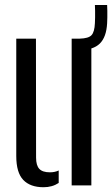

<svg xmlns="http://www.w3.org/2000/svg" viewBox="-20 -758 459 785"><path d="M46.5 -120V-600H127L127.5 -113.5Q127.5 -81.5 140.8 -67.5Q154 -53.5 184 -53.5Q204.5 -53.5 220 -61V-10Q193.5 7.5 158 7.5Q103.5 7.5 75 -22.5Q46.5 -52.5 46.5 -120ZM273 0V-600H353.5V0ZM305.5 -553.5Q292.5 -553.5 279.5 -556L278.5 -600Q285 -600 292.8 -600Q300.5 -600 306 -600Q342 -601 354.2 -614.2Q366.5 -627.5 368 -663Q368.5 -673.5 368.8 -687Q369 -700.5 368.8 -714Q368.5 -727.5 368 -737.5H418Q418.5 -727 418.8 -713.8Q419 -700.5 418.8 -687Q418.5 -673.5 418 -663Q415 -606.5 388.2 -580Q361.5 -553.5 305.5 -553.5Z"/></svg>

Font: Big Shoulders Stencil Text Thin
Style: Regular
Weight: 400
Version: Version 2.001